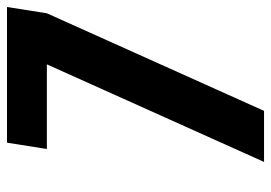

<svg xmlns="http://www.w3.org/2000/svg" viewBox="-133 -642 775 549"><g transform="rotate(-90 254.5 -367.5)"><path d="M66 0 345 -621H103L121 -735H509L491 -621L212 0Z"/></g></svg>

Font: Iosevka Heavy Oblique
Style: Regular
Weight: 900
Italic angle: -9°
Monospace: yes
Designer: Belleve Invis
Foundry: Belleve Invis
Version: Version 32.5.0; ttfautohint (v1.8.4)